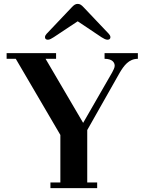

<svg xmlns="http://www.w3.org/2000/svg" viewBox="-20 -966 733 986"><path d="M211 -775C211 -767 216 -762 226 -762C235 -762 245 -768 256 -775L378 -856H380L501 -775C512 -768 523 -762 532 -762C542 -762 547 -767 547 -775C547 -782 543 -787 539 -792L410 -928C398 -941 390 -946 379 -946C368 -946 360 -941 348 -928L219 -792C215 -787 211 -782 211 -775ZM14 -664H61L290 -273V-29H239V0H479V-29H428V-298L595 -593C616 -628 641 -664 688 -664V-693H517V-664C557 -664 569 -645 569 -628C569 -618 561 -604 556 -594L407 -335L214 -664H268V-693H14Z"/></svg>

Font: Monomakh Unicode
Style: Regular
Weight: 400
Version: Version 1.2